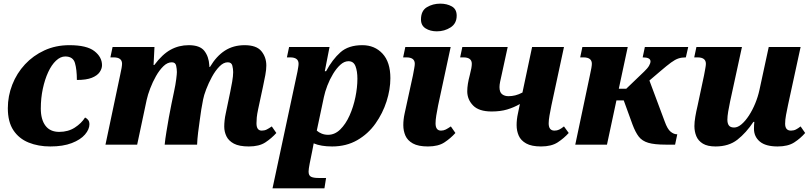

<svg xmlns="http://www.w3.org/2000/svg" viewBox="-20 -794 4452 1054"><path d="M256 10Q190 10 137 -11.5Q84 -33 53.5 -79Q23 -125 23 -200Q23 -267 47.5 -329.5Q72 -392 117 -440.5Q162 -489 224 -517.5Q286 -546 361 -546Q456 -546 498 -513.5Q540 -481 540 -436Q540 -417 527 -398Q514 -379 484 -367Q454 -355 402 -355Q402 -412 391.5 -448Q381 -484 338 -484Q312 -484 287.5 -461Q263 -438 244.5 -398Q226 -358 215 -306.5Q204 -255 204 -198Q204 -138 229.5 -104Q255 -70 305 -70Q354 -70 390.5 -93.5Q427 -117 447 -149Q471 -137 471 -113Q471 -84 446.5 -55.5Q422 -27 374 -8.5Q326 10 256 10Z M1346 10Q1293 10 1264 -5.5Q1235 -21 1223 -46Q1211 -71 1211 -99Q1211 -115 1213 -133.5Q1215 -152 1219 -170L1244 -290Q1249 -313 1254.5 -345Q1260 -377 1260 -398Q1260 -415 1255.5 -433.5Q1251 -452 1230 -452Q1207 -452 1184.5 -429Q1162 -406 1143.5 -372Q1125 -338 1112 -304Q1099 -270 1095 -248L1085 -193Q1082 -171 1077 -137Q1072 -103 1067.5 -66Q1063 -29 1062 0H884Q887 -31 893.5 -70Q900 -109 907 -149.5Q914 -190 921 -222L935 -289Q944 -331 947.5 -360Q951 -389 951 -398Q951 -415 947 -433.5Q943 -452 923 -452Q899 -452 877 -430.5Q855 -409 836.5 -376.5Q818 -344 804.5 -308.5Q791 -273 785 -245L733 0H559L640 -384Q650 -428 650 -444Q650 -479 604 -479H586L598 -536H828L823 -437H827Q871 -496 916.5 -521Q962 -546 1016 -546Q1077 -546 1101.5 -515Q1126 -484 1129 -436V-427H1133Q1168 -486 1214.5 -516Q1261 -546 1323 -546Q1388 -546 1415 -513Q1442 -480 1442 -434Q1442 -412 1436.5 -382Q1431 -352 1424 -320L1397 -194Q1391 -166 1389.5 -148.5Q1388 -131 1388 -117Q1388 -77 1417 -77Q1432 -77 1444 -83Q1456 -89 1472 -100L1497 -64Q1471 -35 1437 -12.5Q1403 10 1346 10Z M1476 240 1613 -401Q1615 -413 1617 -424.5Q1619 -436 1619 -444Q1619 -479 1573 -479H1555L1567 -536H1789L1763 -403H1770Q1805 -468 1849 -507Q1893 -546 1969 -546Q2037 -546 2080 -499.5Q2123 -453 2123 -365Q2123 -303 2102 -237.5Q2081 -172 2041 -115.5Q2001 -59 1941 -24.5Q1881 10 1803 10Q1742 10 1702 -7Q1701 -1 1698.5 11.5Q1696 24 1694 35L1680 104Q1674 134 1674 148Q1674 169 1687 176Q1700 183 1729 183H1770L1761 240ZM1781 -54Q1818 -54 1848 -83.5Q1878 -113 1899 -160Q1920 -207 1931 -260.5Q1942 -314 1942 -362Q1942 -403 1931.5 -430.5Q1921 -458 1893 -458Q1870 -458 1848.5 -438.5Q1827 -419 1808.5 -388.5Q1790 -358 1777 -324Q1764 -290 1758 -261L1719 -77Q1730 -67 1746 -60.5Q1762 -54 1781 -54Z M2378 -622Q2342 -622 2316.5 -638Q2291 -654 2291 -687Q2291 -735 2323.5 -754.5Q2356 -774 2397 -774Q2433 -774 2460 -759Q2487 -744 2487 -708Q2487 -665 2453.5 -643.5Q2420 -622 2378 -622ZM2329 10Q2276 10 2246.5 -6.5Q2217 -23 2205.5 -49.5Q2194 -76 2194 -107Q2194 -138 2201 -170L2247 -381Q2251 -403 2254 -419Q2257 -435 2257 -444Q2257 -479 2211 -479H2193L2205 -536H2454L2385 -215Q2379 -185 2375 -160Q2371 -135 2371 -117Q2371 -77 2401 -77Q2415 -77 2427 -83Q2439 -89 2455 -100L2480 -64Q2454 -35 2420 -12.5Q2386 10 2329 10Z M2679 -182Q2609 -182 2577 -215Q2545 -248 2545 -293Q2545 -330 2559 -382Q2565 -405 2567.5 -419.5Q2570 -434 2570 -444Q2570 -479 2524 -479H2506L2518 -536H2767L2734 -384Q2729 -363 2725.5 -345.5Q2722 -328 2722 -316Q2722 -288 2736 -277Q2750 -266 2771 -266Q2790 -266 2808.5 -270.5Q2827 -275 2848 -286L2901 -536H3076L3007 -215Q3001 -186 2996.5 -160Q2992 -134 2992 -117Q2992 -77 3024 -77Q3038 -77 3049.5 -82.5Q3061 -88 3076 -100L3102 -64Q3076 -35 3041.5 -12.5Q3007 10 2950 10Q2898 10 2868.5 -6.5Q2839 -23 2827.5 -49.5Q2816 -76 2816 -107Q2816 -138 2823 -170L2834 -223Q2801 -204 2764 -193Q2727 -182 2679 -182Z M3138 0 3219 -384Q3229 -428 3229 -444Q3229 -479 3183 -479H3165L3177 -536H3426L3377 -307H3418L3516 -401Q3535 -419 3543 -433Q3551 -447 3551 -457Q3551 -479 3508 -479L3520 -536H3758L3745 -479Q3722 -479 3704 -473Q3686 -467 3663.5 -450.5Q3641 -434 3606 -404L3545 -352L3629 -127Q3644 -85 3661.5 -71Q3679 -57 3695 -57H3698L3686 0H3634Q3573 0 3539 -10Q3505 -20 3486.5 -44Q3468 -68 3452 -111L3404 -243H3364L3312 0Z M3908 10Q3864 10 3838.5 -5.5Q3813 -21 3802.5 -46.5Q3792 -72 3792 -102Q3792 -124 3797 -153.5Q3802 -183 3809 -212L3845 -381Q3849 -403 3852 -419Q3855 -435 3855 -444Q3855 -479 3809 -479H3791L3803 -536H4053L3988 -237Q3982 -209 3977.5 -182Q3973 -155 3973 -137Q3973 -116 3981.5 -105Q3990 -94 4010 -94Q4030 -94 4051 -112Q4072 -130 4091.5 -160Q4111 -190 4126 -226.5Q4141 -263 4149 -300L4200 -536H4375L4306 -218Q4300 -190 4295 -163Q4290 -136 4290 -115Q4290 -77 4322 -77Q4337 -77 4349 -83Q4361 -89 4375 -100L4400 -64Q4375 -35 4340.5 -12.5Q4306 10 4249 10Q4183 10 4151 -17Q4119 -44 4119 -87Q4119 -99 4119.5 -108Q4120 -117 4121 -125H4116Q4076 -65 4028.5 -27.5Q3981 10 3908 10Z"/></svg>

Font: Noto Serif ExtraBold
Style: Italic
Weight: 800
Italic angle: -12°
Designer: Monotype Design Team
Foundry: Monotype Imaging Inc.
Version: Version 2.013